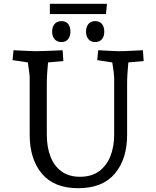

<svg xmlns="http://www.w3.org/2000/svg" viewBox="-20 -974 822 1009"><path d="M391 15Q264 15 200 -61.5Q136 -138 136 -266V-565Q136 -576 133 -598.5Q130 -621 126.5 -645Q123 -669 120 -682L161 -641L46 -658L51 -710Q70 -709 93 -708Q116 -707 136.5 -706Q157 -705 166 -705Q184 -705 211.5 -706Q239 -707 266 -708Q293 -709 309 -710L313 -653L199 -643L236 -682Q235 -671 232.5 -646Q230 -621 228 -591Q226 -561 226 -535V-266Q226 -202 245 -152Q264 -102 303 -73.5Q342 -45 400 -45Q461 -45 500.5 -74Q540 -103 560 -153Q580 -203 580 -266V-565Q580 -573 578 -590Q576 -607 573 -626.5Q570 -646 567.5 -661.5Q565 -677 564 -682L608 -640L491 -658L496 -710Q524 -709 555 -707Q586 -705 601 -705Q633 -705 668 -707Q703 -709 731 -710L735 -653L621 -643L658 -682Q657 -671 654.5 -646Q652 -621 650 -591Q648 -561 648 -535V-266Q648 -138 583.5 -61.5Q519 15 391 15ZM480 -753Q457 -753 444.5 -768.5Q432 -784 432 -807Q432 -832 444.5 -847.5Q457 -863 480 -863Q503 -863 515.5 -848.5Q528 -834 528 -807Q528 -783 515.5 -768Q503 -753 480 -753ZM303 -753Q280 -753 267 -768Q254 -783 254 -807Q254 -833 267 -848Q280 -863 303 -863Q326 -863 338 -848.5Q350 -834 350 -807Q350 -784 338 -768.5Q326 -753 303 -753ZM242 -900V-954H542L537 -900Z"/></svg>

Font: Andada Pro
Style: Regular
Weight: 400
Designer: Carolina Giovagnoli
Foundry: Huerta Tipografica
Version: Version 3.003